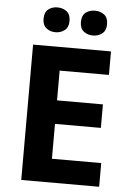

<svg xmlns="http://www.w3.org/2000/svg" viewBox="-61 -964 681 1009"><g transform="rotate(5 280.0 -460.0)"><path d="M501 0H90V-714H501V-590H241V-433H483V-309H241V-125H501ZM133 -854Q133 -889 153 -904.5Q173 -920 201 -920Q229 -920 249.5 -904.5Q270 -889 270 -854Q270 -821 249.5 -805Q229 -789 201 -789Q173 -789 153 -805Q133 -821 133 -854ZM330 -854Q330 -889 350 -904.5Q370 -920 399 -920Q427 -920 447.5 -904.5Q468 -889 468 -854Q468 -821 447.5 -805Q427 -789 399 -789Q370 -789 350 -805Q330 -821 330 -854Z"/></g></svg>

Font: Noto Sans IKEA
Style: Bold
Weight: 600
Designer: Monotype Design Team
Foundry: Monotype Imaging Inc.
Version: Version 2.001